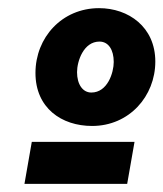

<svg xmlns="http://www.w3.org/2000/svg" viewBox="-20 -730 401 471"><path d="M40 -279H292L310 -382H58ZM206 -421C297 -421 361 -494 361 -579C361 -664 295 -710 223 -710C132 -710 67 -638 67 -551C67 -465 131 -421 206 -421ZM204 -503C183 -503 169 -523 169 -553C169 -580 185 -628 224 -628C246 -628 259 -608 259 -578C259 -552 244 -503 204 -503Z"/></svg>

Font: Fixel Text 20240404 Black
Style: Italic
Weight: 900
Width: 4
Italic angle: -10°
Designer: AlfaBravo + MacPaw
Foundry: Kyrylo Tkachov, Marchela Mozhyna, Serhii Makarenko, Maria Weinstein, Zakhar Kryvoshyya
Version: Version 1.211;Glyphs 3.2 (3225)